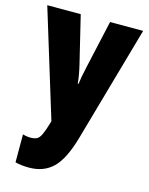

<svg xmlns="http://www.w3.org/2000/svg" viewBox="-119 -628 729 942"><g transform="rotate(15 245.5 -156.5)"><path d="M2 -553H172L230 -313Q236 -288 240.5 -262.5Q245 -237 246 -220H250Q252 -237 256 -258.5Q260 -280 267 -311L321 -553H489L322 35Q290 148 243 194Q196 240 121 240Q102 240 84.5 238Q67 236 51 232V90Q71 96 91 96Q111 96 123 89.5Q135 83 144.5 62.5Q154 42 166 2L169 -8Z"/></g></svg>

Font: Noto Sans Lao UI ExtCond Blk
Style: Regular
Weight: 900
Width: 2
Designer: Monotype Design Team
Foundry: Monotype Imaging Inc.
Version: Version 2.000; ttfautohint (v1.8.4.7-5d5b)